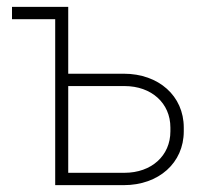

<svg xmlns="http://www.w3.org/2000/svg" viewBox="-20 -540 598 560"><path d="M141 0H341C443 0 516 -65 516 -157V-168C516 -260 443 -325 341 -325H179V-520H15V-484H141ZM179 -36V-289H343C422 -289 477 -239 477 -168V-157C477 -86 422 -36 343 -36Z"/></svg>

Font: Fixel Display ExtraLight
Style: Regular
Weight: 200
Designer: AlfaBravo + MacPaw
Foundry: Kyrylo Tkachov, Marchela Mozhyna, Serhii Makarenko, Maria Weinstein, Zakhar Kryvoshyya
Version: Version 1.211